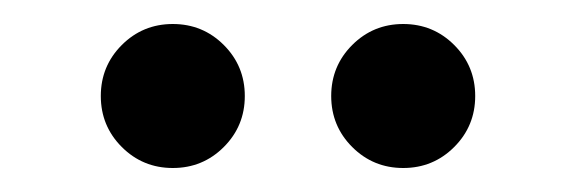

<svg xmlns="http://www.w3.org/2000/svg" viewBox="-20 -698 480 160"><path d="M273.5 -575.5Q256 -593 256 -618Q256 -643 273.5 -660.5Q291 -678 316 -678Q341 -678 358.5 -660.5Q376 -643 376 -618Q376 -593 358.5 -575.5Q341 -558 316 -558Q291 -558 273.5 -575.5ZM81.5 -575.5Q64 -593 64 -618Q64 -643 81.5 -660.5Q99 -678 124 -678Q149 -678 166.5 -660.5Q184 -643 184 -618Q184 -593 166.5 -575.5Q149 -558 124 -558Q99 -558 81.5 -575.5Z"/></svg>

Font: Old Standard TT
Style: Bold
Weight: 700
Designer: Alexey Kryukov <alexios@thessalonica.org.ru>
Version: Version 2.2